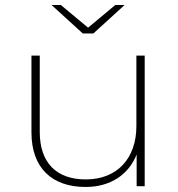

<svg xmlns="http://www.w3.org/2000/svg" viewBox="-20 -740 706 763"><path d="M351 -607 475 -720H438L330 -630L222 -720H185L309 -607ZM522 -519V-239C522 -111 446 -27 321 -27C205 -27 138 -92 138 -216V-519H105V-214C105 -71 188 3 320 3C419 3 491 -46 523 -126V0H555V-519Z"/></svg>

Font: Talent ExtraLight
Style: Regular
Weight: 200
Designer: Mike Powis
Version: Version 1.001;hotconv 1.0.109;makeotfexe 2.5.65596